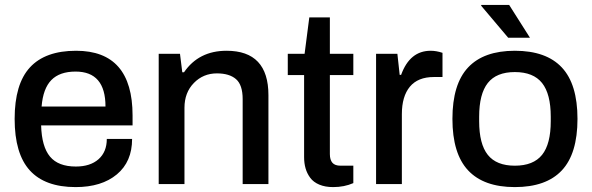

<svg xmlns="http://www.w3.org/2000/svg" viewBox="-20 -743 2390 775"><path d="M285.2 12.2Q161.6 12.2 100.3 -55.2Q39.1 -122.6 39.1 -263.2Q39.1 -403.8 100.8 -470.9Q162.6 -538.1 287.1 -538.1Q515.1 -538.1 515.1 -276.9V-236.8H146Q148.4 -150.9 181.9 -110.8Q215.3 -70.8 286.1 -70.8Q344.2 -70.8 377.7 -100.3Q411.1 -129.9 411.1 -182.1H513.2Q513.2 -90.3 451.7 -39.1Q390.1 12.2 285.2 12.2ZM147.9 -313H405.8Q405.8 -454.1 285.2 -454.1Q220.7 -454.1 187.3 -419.9Q153.8 -385.7 147.9 -313Z M620.6 0V-525.9H706.5L715.8 -451.2H722.7Q782.2 -538.1 894.5 -538.1Q1063.5 -538.1 1063.5 -358.9V0H959.5V-342.8Q959.5 -400.4 932.6 -423.6Q905.8 -446.8 855.5 -446.8Q800.3 -446.8 762.5 -408Q724.6 -369.1 724.6 -308.1V0Z M1324.7 12.2Q1292.5 12.2 1268.8 2.2Q1245.1 -7.8 1232.2 -25.4Q1219.2 -43 1213.4 -63.5Q1207.5 -84 1207.5 -108.9V-439.9H1141.6V-525.9H1209.5L1228.5 -672.9H1311.5V-525.9H1406.2V-439.9H1311.5V-121.1Q1311.5 -97.7 1321.8 -85.9Q1332 -74.2 1354.5 -74.2H1406.2V-3.9Q1369.6 12.2 1324.7 12.2Z M1498 0V-525.9H1584L1593.3 -440.9H1599.1Q1634.3 -538.1 1718.3 -538.1Q1741.2 -538.1 1766.1 -529.8V-432.1H1731Q1667 -432.1 1634.5 -393.1Q1602.1 -354 1602.1 -282.2V0Z M2119.1 -590.8H2031.2L1921.9 -720.2L1922.9 -723.1H2035.2ZM2058.1 12.2Q1932.6 12.2 1869.4 -55.4Q1806.2 -123 1806.2 -263.2Q1806.2 -403.3 1869.4 -470.7Q1932.6 -538.1 2058.1 -538.1Q2184.6 -538.1 2247.8 -470.7Q2311 -403.3 2311 -263.2Q2311 -122.6 2247.8 -55.2Q2184.6 12.2 2058.1 12.2ZM2058.1 -74.2Q2132.8 -74.2 2168 -117.9Q2203.1 -161.6 2203.1 -253.9V-272Q2203.1 -363.8 2168 -408Q2132.8 -452.1 2058.1 -452.1Q1983.9 -452.1 1949 -408Q1914.1 -363.8 1914.1 -272V-253.9Q1914.1 -161.6 1949 -117.9Q1983.9 -74.2 2058.1 -74.2Z"/></svg>

Font: Archivo Medium
Style: Regular
Weight: 500
Designer: Hector Gatti
Foundry: Omnibus-Type
Version: Version 2.001